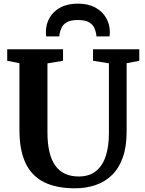

<svg xmlns="http://www.w3.org/2000/svg" viewBox="-20 -1009 783 1037"><path d="M384.8 8Q284.3 8 217.8 -25.1Q151.3 -58.3 118.2 -128Q85 -197.7 85 -306.8V-667.6L19 -680.8V-743H320.5V-680.8L236.3 -666.6V-294.2Q236.3 -232.9 247.1 -188.1Q257.8 -143.2 279.2 -113.8Q300.6 -84.4 332.1 -70.1Q363.6 -55.8 405.1 -55.8Q462.2 -55.8 498.2 -84.8Q534.2 -113.8 551.3 -166.3Q568.3 -218.9 568.3 -290.1V-667L482.4 -680.8V-743H732.3V-680.8L663.9 -667.6V-298.1Q663.9 -216.6 643.2 -158.5Q622.6 -100.4 584.8 -63.6Q547 -26.8 496 -9.4Q445 8 384.8 8ZM400.6 -989.4Q456 -989.4 494.5 -968.4Q533 -947.4 553.1 -912.5Q573.2 -877.6 573.2 -836Q573.2 -829.9 572.9 -823.9Q572.6 -817.9 571.6 -812.3H500.5Q500.5 -814.6 500.5 -818.3Q500.5 -822.1 499.5 -826Q496.7 -841.8 488.9 -859.2Q481 -876.5 460.8 -888.7Q440.5 -900.9 400.6 -900.9Q360.6 -900.9 340.4 -888.7Q320.2 -876.5 312.5 -859Q304.8 -841.5 301.6 -826Q301.1 -822.1 300.8 -818.3Q300.6 -814.6 300.6 -812.3H229.5Q228.9 -817.9 228.4 -824.1Q227.9 -830.3 227.9 -836.4Q227.9 -877.9 247.8 -912.9Q267.8 -947.8 306.4 -968.6Q345.1 -989.4 400.6 -989.4Z"/></svg>

Font: Merriweather 7pt Light
Style: Regular
Weight: 300
Designer: Eben Sorkin
Foundry: Eben Sorkin
Version: Version 2.200;gftools[0.9.31]